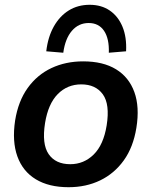

<svg xmlns="http://www.w3.org/2000/svg" viewBox="-20 -771 632 801"><path d="M266 10Q184 10 129.5 -23Q75 -56 52.5 -118.5Q30 -181 43 -268Q56 -349 95.5 -404Q135 -459 194.5 -487Q254 -515 327 -515Q410 -515 464 -482Q518 -449 540.5 -387Q563 -325 549 -238Q536 -157 496.5 -102Q457 -47 398 -18.5Q339 10 266 10ZM273 -86Q330 -86 371 -126.5Q412 -167 425 -248Q439 -336 409 -377.5Q379 -419 319 -419Q261 -419 221 -378.5Q181 -338 168 -258Q154 -170 183 -128Q212 -86 273 -86ZM244 -551 173 -557Q180 -617 204.5 -660.5Q229 -704 267 -727.5Q305 -751 354 -751Q403 -751 438 -727Q473 -703 491 -659.5Q509 -616 506 -557L434 -551Q436 -610 414 -642.5Q392 -675 350 -675Q308 -675 280 -642.5Q252 -610 244 -551Z"/></svg>

Font: Mulish ExtraLight
Style: Italic
Weight: 200
Italic angle: -9°
Designer: Vernon Adams
Foundry: Vernon Adams
Version: Version 3.603